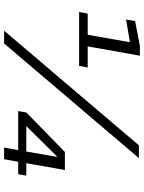

<svg xmlns="http://www.w3.org/2000/svg" viewBox="100 -820 719 960"><g transform="rotate(90 460.0 -339.5)"><path d="M39.5 -375H309L317 -418H211.5L258 -679H209.5L85 -655L77 -610L190.5 -629L153.5 -418H47.5ZM133 0H197L770 -674H706ZM717.5 0H775.5L788.5 -70.5H850.5L857.5 -111H795.5L829.5 -304H739.5L542 -111.5L535 -70.5H730ZM610 -111 761.5 -264H764L737 -111Z"/></g></svg>

Font: Anybody UltraCondensed Thin Medium
Style: Italic
Weight: 500
Italic angle: -10°
Version: Version 1.111